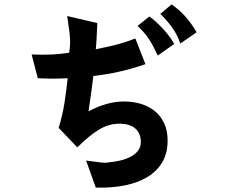

<svg xmlns="http://www.w3.org/2000/svg" viewBox="-20 -761 1040 874"><path d="M743 -121Q743 -64 719 -23Q695 18 651.5 44.5Q608 71 548 83Q488 95 416 93L372 -30Q396 -27 411.5 -25Q427 -23 439 -21.5Q451 -20 458.5 -20Q466 -20 474 -22Q500 -24 526 -30Q552 -36 573.5 -47Q595 -58 608 -74.5Q621 -91 621 -114Q621 -155 595.5 -176.5Q570 -198 524 -198Q475 -198 430.5 -171Q386 -144 332 -90L247 -179Q264 -233 273 -289.5Q282 -346 288 -405Q251 -403 220 -403Q189 -403 152 -405L124 -513Q180 -511 218.5 -513Q257 -515 295 -521Q299 -548 299 -563Q300 -581 297 -607Q294 -633 286 -688L423 -656Q421 -619 420 -592.5Q419 -566 416 -537Q464 -546 507 -557Q550 -568 596 -586L642 -469Q578 -447 521.5 -434.5Q465 -422 405 -415Q400 -374 394.5 -334.5Q389 -295 383 -254Q466 -299 544 -299Q586 -299 622 -288Q658 -277 685 -255Q712 -233 727.5 -199.5Q743 -166 743 -121ZM698 -508Q688 -530 678.5 -548Q669 -566 659 -581.5Q649 -597 636 -612Q623 -627 606 -643L660 -686Q687 -667 720 -632Q753 -597 773 -561ZM801 -563Q786 -605 763.5 -636Q741 -667 710 -698L761 -741Q797 -716 824.5 -685Q852 -654 875 -614Z"/></svg>

Font: NanumGothicCoding
Style: Bold
Weight: 700
Monospace: yes
Designer: Kwon Bruce; Nicolas Noh; Sung-woo Choi; Go-un Cha; Soo-hyun Park;
Foundry: NHN Corporation
Version: Version 2.000;PS 1;hotconv 1.0.49;makeotf.lib2.0.14853